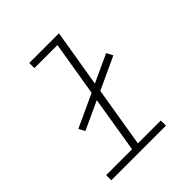

<svg xmlns="http://www.w3.org/2000/svg" viewBox="-200 -868 1001 1001"><g transform="rotate(-45 300.0 -367.5)"><path d="M46 0V-38H237L288 -349L132 -277L114 -311L296 -395L346 -697H176V-735H395L342 -417L496 -488L514 -453L335 -370L280 -38H449V0Z"/></g></svg>

Font: Iosevka Slab XLtExObl
Style: Regular
Weight: 200
Width: 7
Italic angle: -9°
Monospace: yes
Designer: Belleve Invis
Foundry: Belleve Invis
Version: Version 11.1.1; ttfautohint (v1.8.3)